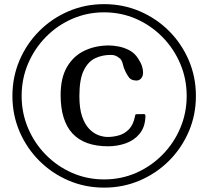

<svg xmlns="http://www.w3.org/2000/svg" viewBox="-20 -756 982 914"><path d="M475.6 137.2Q385.3 137.2 306.2 103.3Q227.1 69.3 167 9.3Q106.9 -50.8 73 -129.9Q39.1 -209 39.1 -299.3Q39.1 -389.6 73 -469Q106.9 -548.3 167 -608.4Q227.1 -668.5 306.2 -702.4Q385.3 -736.3 475.6 -736.3Q565.9 -736.3 645.3 -702.4Q724.6 -668.5 784.7 -608.4Q844.7 -548.3 878.7 -469Q912.6 -389.6 912.6 -299.3Q912.6 -209 878.7 -129.9Q844.7 -50.8 784.7 9.3Q724.6 69.3 645.3 103.3Q565.9 137.2 475.6 137.2ZM475.6 98.1Q557.1 98.1 628.2 66.9Q699.2 35.6 753.4 -19.3Q807.6 -74.2 838.1 -146.2Q868.7 -218.3 868.7 -299.3Q868.7 -380.9 838.1 -452.6Q807.6 -524.4 753.4 -579.6Q699.2 -634.8 628.2 -666Q557.1 -697.3 475.6 -697.3Q394.5 -697.3 323.2 -666Q252 -634.8 198 -579.6Q144 -524.4 113.5 -452.6Q83 -380.9 83 -299.3Q83 -218.3 113.5 -146.2Q144 -74.2 198 -19.3Q252 35.6 323.2 66.9Q394.5 98.1 475.6 98.1ZM494.6 -59.6Q268.6 -59.6 268.6 -303.7Q268.6 -385.3 299.1 -437.5Q329.6 -489.7 381.8 -514.6Q434.1 -539.6 499 -539.6Q517.6 -539.6 543.5 -534.9Q569.3 -530.3 595 -517.1Q620.6 -503.9 637.2 -478Q650.4 -458 655.8 -441.4Q661.1 -424.8 661.1 -412.1Q661.1 -393.1 651.9 -382.8Q642.6 -372.6 630.4 -372.6Q605 -372.6 594.2 -387Q583.5 -401.4 576.2 -417.5Q568.4 -433.6 564.9 -449.7Q561.5 -465.8 552.2 -476.6Q552.2 -476.6 539.8 -485.6Q527.3 -494.6 506.3 -494.6Q466.8 -494.6 433.1 -478.8Q399.4 -462.9 378.7 -420.7Q357.9 -378.4 357.9 -298.8Q357.9 -239.7 370.8 -201.9Q383.8 -164.1 404.5 -142.6Q425.3 -121.1 448.7 -112.5Q472.2 -104 492.7 -104Q519.5 -104 546.1 -111.6Q572.8 -119.1 593.5 -140.1Q614.3 -161.1 622.6 -202.1Q623 -205.1 624 -208.7Q625 -212.4 629.4 -212.4L664.6 -212.9Q670.9 -212.9 671.6 -208.7Q672.4 -204.6 672.4 -201.2Q670.4 -150.4 644.5 -119.1Q618.7 -87.9 578.6 -73.7Q538.6 -59.6 494.6 -59.6Z"/></svg>

Font: Gelasio SemiBold
Style: Italic
Weight: 600
Italic angle: -8.5°
Designer: Eben Sorkin
Foundry: Eben Sorkin
Version: Version 1.008